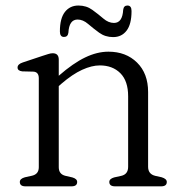

<svg xmlns="http://www.w3.org/2000/svg" viewBox="-20 -658 644 678"><path d="M187.5 -447.5V-390.5Q238.5 -435 280.8 -455.2Q323 -475.5 363 -475.5Q425 -475.5 464 -437Q503 -398.5 503 -333V-69Q503 -43 528.5 -37L551 -32Q569 -26.5 569 -15.5Q569 0 549 0H386.5Q366 0 366 -15.5Q366 -26.5 383 -31.5L408 -37Q432.5 -42.5 432.5 -69V-318Q432.5 -372 405 -399.5Q377.5 -427 332.5 -427Q304 -427 270 -411.5Q236 -396 196.5 -362L187.5 -354V-67.5Q187.5 -42.5 211.5 -37L235.5 -31.5Q252.5 -26.5 252.5 -15.5Q252.5 0 232.5 0H70Q50 0 50 -15.5Q50 -27 68 -32L93 -37.5Q117 -43 117 -67.5V-381.5Q117 -403.5 98.5 -405L58.5 -406Q42 -408 42 -419.5Q42 -431.5 60.5 -437.5L129.5 -460.5Q141.5 -464.5 150.5 -467.2Q159.5 -470 166 -470Q187.5 -470 187.5 -447.5ZM379.5 -527Q351.5 -527 330.2 -542.5Q309 -558 291 -573.5Q273 -589 254 -589Q224 -589 221.5 -542.5Q219.5 -527.5 206 -527.5Q191.5 -527.5 191.5 -547Q191.5 -593 209.2 -615.8Q227 -638.5 257 -638.5Q285 -638.5 306 -623.2Q327 -608 345 -592.5Q363 -577 382.5 -577Q412.5 -577 415 -623.5Q417 -638.5 430 -638.5Q444.5 -638.5 444.5 -619Q444.5 -572.5 427 -549.8Q409.5 -527 379.5 -527Z"/></svg>

Font: Fraunces 9pt Soft Light
Style: Regular
Weight: 300
Version: Version 1.000;[0bf87f6ff]